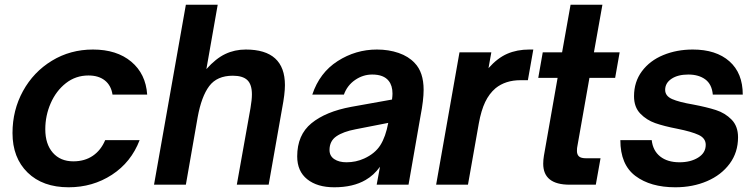

<svg xmlns="http://www.w3.org/2000/svg" viewBox="-20 -783 3207 814"><path d="M33 -219Q33 -316 77.5 -397Q122 -478 200 -525.5Q278 -573 374 -573Q475 -573 536.5 -521.5Q598 -470 604 -382H457Q451 -421 424.5 -442Q398 -463 355 -463Q301 -463 259.5 -430.5Q218 -398 195 -345.5Q172 -293 172 -235Q172 -172 204 -135.5Q236 -99 291 -99Q339 -99 373.5 -122.5Q408 -146 426 -189H572Q536 -95 454.5 -42Q373 11 271 11Q161 11 97 -51.5Q33 -114 33 -219Z M633 0 768 -763H903L855 -490Q895 -535 935 -554Q975 -573 1022 -573Q1188 -573 1188 -422Q1188 -385 1176 -323L1119 0H984L1042 -325Q1048 -360 1048 -383Q1048 -425 1028.5 -443.5Q1009 -462 967 -462Q900 -462 867 -418Q834 -374 818 -286L768 0Z M1240 -120Q1240 -211 1300.5 -260.5Q1361 -310 1469 -330L1642 -361Q1644 -377 1644 -386Q1644 -420 1628 -440Q1607 -467 1558 -467Q1519 -467 1485.5 -444Q1452 -421 1438 -382H1304Q1335 -475 1411.5 -524Q1488 -573 1578 -573Q1628 -573 1670 -558.5Q1712 -544 1738 -516Q1776 -477 1776 -402Q1776 -359 1763 -292L1712 0H1577L1591 -76Q1565 -40 1530 -20Q1477 11 1397 11Q1325 11 1282.5 -23Q1240 -57 1240 -120ZM1524 -111Q1570 -132 1592.5 -167.5Q1615 -203 1626 -262L1488 -235Q1435 -225 1406 -205Q1377 -185 1377 -147Q1377 -122 1397 -108.5Q1417 -95 1449 -95Q1489 -95 1524 -111Z M1829 0 1928 -561H2063L2051 -494Q2089 -537 2130.5 -555Q2172 -573 2224 -573H2241L2218 -443H2187Q2123 -443 2081 -409Q2054 -386 2037 -350.5Q2020 -315 2010 -260L1964 0Z M2395 0Q2283 0 2283 -89Q2283 -105 2286 -123L2344 -453H2262L2281 -561H2363L2399 -763H2534L2498 -561H2607L2588 -453H2479L2428 -164Q2426 -157 2426 -143Q2426 -128 2434.5 -120Q2443 -112 2465 -112H2526L2506 0Z M2610 -189H2743Q2748 -144 2779 -119.5Q2810 -95 2861 -95Q2908 -95 2940 -115Q2972 -135 2972 -169Q2972 -197 2942 -211Q2912 -225 2852 -237Q2795 -248 2758 -261Q2721 -274 2694.5 -301.5Q2668 -329 2668 -375Q2668 -436 2701.5 -481Q2735 -526 2792 -549.5Q2849 -573 2917 -573Q3016 -573 3072.5 -523Q3129 -473 3129 -382H3002Q2998 -426 2970 -446.5Q2942 -467 2898 -467Q2854 -467 2827 -449Q2800 -431 2800 -402Q2800 -376 2829.5 -363Q2859 -350 2918 -340Q2976 -329 3015 -316.5Q3054 -304 3081.5 -276Q3109 -248 3109 -201Q3109 -137 3073.5 -89Q3038 -41 2977.5 -15Q2917 11 2843 11Q2738 11 2674 -37Q2610 -85 2610 -189Z"/></svg>

Font: Open Sauce One
Style: Bold Italic
Weight: 700
Italic angle: -10°
Designer: Alfredo Marco Pradil
Foundry: Creative Sauce Fz LLC
Version: Version 1.477